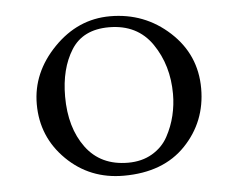

<svg xmlns="http://www.w3.org/2000/svg" viewBox="-41 -503 687 565"><g transform="rotate(-5 302.5 -220.5)"><path d="M66 -217Q66 -310 137 -383Q208 -456 303 -456Q405 -456 478.5 -388.5Q552 -321 552 -221Q552 -123 486 -54Q420 15 303 15Q203 15 134.5 -52.5Q66 -120 66 -217ZM297 -424Q220 -424 185.5 -369Q151 -314 151 -232Q151 -140 194.5 -81Q238 -22 319 -22Q360 -22 390.5 -40Q421 -58 437 -87.5Q453 -117 460.5 -148.5Q468 -180 468 -212Q468 -297 424.5 -360.5Q381 -424 297 -424Z"/></g></svg>

Font: EB Garamond 12 All SC
Style: AllSC
Weight: 400
Version: Version 0.016 ; ttfautohint (v0.97) -l 8 -r 50 -G 200 -x 0 -